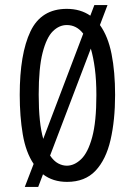

<svg xmlns="http://www.w3.org/2000/svg" viewBox="-20 -710 533 759"><path d="M78 29 113 -62Q82 -108 70 -179Q58 -250 58 -335Q58 -497 100.5 -586Q143 -675 244 -675Q298 -675 337 -648L353 -690H405L375 -611Q407 -567 421 -496.5Q435 -426 435 -335Q435 -235 417 -157Q399 -79 357.5 -35Q316 9 245 9Q189 9 150 -21L131 29ZM133 -336Q133 -279 137.5 -235.5Q142 -192 151 -161L309 -577Q283 -611 244 -611Q214 -611 189 -586.5Q164 -562 148.5 -502Q133 -442 133 -336ZM244 -55Q274 -55 301 -81Q328 -107 344.5 -168Q361 -229 361 -334Q361 -393 355 -438.5Q349 -484 339 -518L178 -95Q193 -73 210 -64Q227 -55 244 -55Z"/></svg>

Font: Bricolage Grotesque 12pt Condensed Light
Style: Regular
Weight: 300
Width: 3
Designer: Mathieu Triay
Foundry: Atelier Triay
Version: Version 1.001; ttfautohint (v1.8.4.7-5d5b);gftools[0.9.33.de